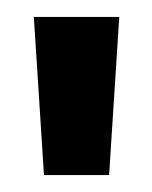

<svg xmlns="http://www.w3.org/2000/svg" viewBox="-20 -598 180 227"><path d="M121 -578 109 -391H32L20 -578Z"/></svg>

Font: Mukta Malar
Style: Bold
Weight: 700
Designer: Aadarsh Rajan, Girish Dalvi, Yashodeep Gholap
Foundry: Ek Type
Version: Version 2.538;PS 1.000;hotconv 16.6.51;makeotf.lib2.5.65220;